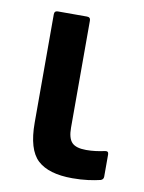

<svg xmlns="http://www.w3.org/2000/svg" viewBox="-64 -539 447 597"><g transform="rotate(10 159.0 -240.5)"><path d="M205 11Q130 11 95 -21.5Q60 -54 60 -139V-481Q60 -492 71 -492H163Q174 -492 174 -481V-143Q174 -110 187 -96.5Q200 -83 232 -83Q248 -83 263 -85Q278 -87 291 -90Q302 -92 302 -81V-11Q302 -2 293 1Q277 5 254.5 8Q232 11 205 11Z"/></g></svg>

Font: Sofia Sans Semi Condensed
Style: Bold
Weight: 700
Designer: Botio Nikoltchev, Ani Petrova
Foundry: lettersoup
Version: Version 4.100; ttfautohint (v1.8.4.7-5d5b)